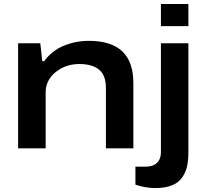

<svg xmlns="http://www.w3.org/2000/svg" viewBox="-20 -744 1034 963"><path d="M787.1 -612.8V-724.1H924.8V-612.8ZM70.8 0V-526.9H182.1L191.9 -437H201.2Q241.2 -490.7 300.5 -514.9Q359.9 -539.1 425.8 -539.1Q537.1 -539.1 593 -486.8Q648.9 -434.6 648.9 -326.2V0H511.2V-301.8Q511.2 -366.7 476.8 -394.8Q442.4 -422.9 377.9 -422.9Q309.6 -422.9 259.3 -382.6Q209 -342.3 209 -279.8V0ZM758.8 199.2Q708 199.2 659.2 182.1V91.8H711.9Q747.6 91.8 767.3 72.8Q787.1 53.7 787.1 20V-526.9H924.8V22.9Q924.8 64.9 916.7 95.9Q908.7 127 890.1 150.9Q871.6 174.8 838.6 187Q805.7 199.2 758.8 199.2Z"/></svg>

Font: Archivo Expanded SemiBold
Style: Regular
Weight: 600
Width: 7
Designer: Hector Gatti
Foundry: Omnibus-Type
Version: Version 2.001